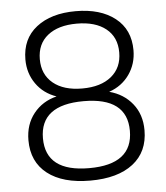

<svg xmlns="http://www.w3.org/2000/svg" viewBox="-52 -759 704 814"><g transform="rotate(-5 300.0 -352.5)"><path d="M300 8Q183 8 118 -42.5Q53 -93 53 -185Q53 -252 90 -298.5Q127 -345 188 -360Q133 -379 101.5 -424Q70 -469 70 -527Q70 -615 132.5 -664Q195 -713 300 -713Q405 -713 467.5 -664Q530 -615 530 -527Q530 -469 498.5 -424Q467 -379 412 -360Q473 -344 510 -298Q547 -252 547 -185Q547 -93 482 -42.5Q417 8 300 8ZM300 -384Q379 -384 424 -421Q469 -458 469 -523Q469 -588 424 -624Q379 -660 300 -660Q221 -660 176 -624Q131 -588 131 -523Q131 -458 176 -421Q221 -384 300 -384ZM300 -45Q485 -45 485 -188Q485 -330 300 -330Q115 -330 115 -188Q115 -45 300 -45Z"/></g></svg>

Font: Nunito Sans Light
Style: Regular
Weight: 300
Designer: Vernon Adams
Foundry: Vernon Adams
Version: Version 3.101; ttfautohint (v1.8.4.7-5d5b);gftools[0.9.27]